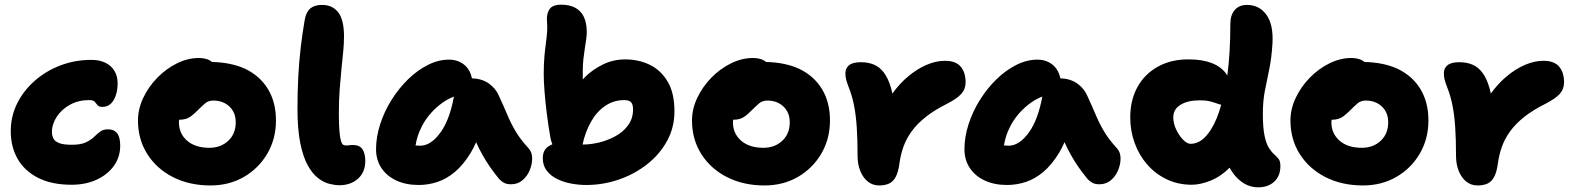

<svg xmlns="http://www.w3.org/2000/svg" viewBox="-20 -781 6723 821"><path d="M286 9Q201 9 143 -20.5Q85 -50 55.5 -101.5Q26 -153 26 -220Q26 -284 53.5 -339Q81 -394 129 -436Q177 -478 239 -501.5Q301 -525 371 -525Q405 -525 430 -513Q455 -501 469 -478.5Q483 -456 483 -424Q483 -382 466 -353Q449 -324 418 -324Q403 -324 397 -331.5Q391 -339 385 -346Q379 -353 361 -353Q315 -353 279 -333Q243 -313 222.5 -281.5Q202 -250 202 -216Q202 -202 208 -189.5Q214 -177 232 -169.5Q250 -162 287 -162Q325 -162 346.5 -172Q368 -182 381.5 -195Q395 -208 408 -218Q421 -228 441 -228Q468 -228 481 -211Q494 -194 494 -158Q494 -110 467.5 -72.5Q441 -35 394 -13Q347 9 286 9Z M880 12Q790 12 720 -23.5Q650 -59 610 -122Q570 -185 570 -266Q570 -315 592.5 -362.5Q615 -410 652.5 -448.5Q690 -487 736.5 -510Q783 -533 830 -533Q850 -533 868 -527Q878 -523 887 -516Q970 -514 1030 -486Q1093 -455 1126.5 -399Q1160 -343 1160 -266Q1160 -187 1123 -124Q1086 -61 1023 -24.5Q960 12 880 12ZM746 -269Q745 -264 745 -259Q745 -210 780 -179.5Q815 -149 875 -149Q924 -149 956 -179Q988 -209 988 -258Q988 -300 961 -325.5Q934 -351 892 -351Q871 -351 857 -339Q843 -327 823 -307Q809 -293 797.5 -284.5Q786 -276 774 -272.5Q762 -269 746 -269Q746 -269 746 -269Z M1431 11Q1412 11 1388 5Q1364 -1 1340 -19.5Q1316 -38 1296 -74Q1276 -110 1264 -169Q1252 -228 1252 -317Q1252 -390 1255.5 -454.5Q1259 -519 1266 -579Q1273 -639 1283 -696Q1289 -730 1307 -745Q1325 -760 1357 -760Q1402 -760 1426.5 -728Q1451 -696 1451 -625Q1451 -594 1447.5 -559.5Q1444 -525 1440 -485.5Q1436 -446 1432.5 -399.5Q1429 -353 1429 -297Q1429 -247 1431.5 -219Q1434 -191 1438 -178Q1442 -165 1447.5 -162Q1453 -159 1459 -159Q1465 -159 1470 -159.5Q1475 -160 1479 -160.5Q1483 -161 1487 -161Q1519 -161 1530.5 -142Q1542 -123 1542 -94Q1542 -45 1511 -17Q1480 11 1431 11Z M1770 10Q1716 10 1675 -9Q1634 -28 1611 -62.5Q1588 -97 1588 -143Q1588 -195 1605.5 -249.5Q1623 -304 1654 -353.5Q1685 -403 1725 -442Q1765 -481 1810 -503.5Q1855 -526 1900 -526Q1942 -526 1971 -499Q1992 -478 1998 -446Q2039 -445 2069 -425Q2100 -403 2113 -372Q2133 -329 2148.5 -292Q2164 -255 2184.5 -220Q2205 -185 2240 -147Q2255 -131 2255.5 -105.5Q2256 -80 2245.5 -54Q2235 -28 2214.5 -10.5Q2194 7 2165 7Q2146 7 2134 0Q2122 -7 2114 -16Q2092 -43 2075 -67.5Q2058 -92 2043 -119Q2029 -143 2016 -173Q2005 -148 1993 -128Q1962 -77 1926 -46.5Q1890 -16 1850.5 -3Q1811 10 1770 10ZM1921 -368Q1887 -355 1858 -331Q1810 -292 1783 -239Q1763 -200 1757 -159Q1767 -158 1777 -158Q1824 -158 1866 -218Q1903 -271 1921 -368Z M2487 10Q2455 10 2422.5 4Q2390 -2 2362.5 -15.5Q2335 -29 2318 -51Q2301 -73 2301 -105Q2301 -139 2325 -155Q2332 -160 2342 -164Q2337 -176 2334 -190Q2325 -241 2318.5 -292.5Q2312 -344 2308.5 -388.5Q2305 -433 2305 -464Q2305 -508 2308 -540.5Q2311 -573 2314.5 -598.5Q2318 -624 2319.5 -645.5Q2321 -667 2319 -690Q2316 -720 2329 -740.5Q2342 -761 2380 -761Q2414 -761 2438.5 -748.5Q2463 -736 2476 -710Q2489 -684 2489 -643Q2489 -630 2486.5 -612Q2484 -594 2480.5 -572.5Q2477 -551 2474.5 -527.5Q2472 -504 2472 -480Q2472 -459 2472 -441Q2476 -446 2481 -451Q2513 -483 2557.5 -505Q2602 -527 2653 -527Q2711 -527 2758.5 -504Q2806 -481 2835 -432Q2864 -383 2864 -305Q2864 -236 2832.5 -178.5Q2801 -121 2747 -78.5Q2693 -36 2625.5 -13Q2558 10 2487 10ZM2471 -163Q2473 -163 2475 -163Q2505 -163 2541 -171.5Q2577 -180 2610.5 -198Q2644 -216 2665.5 -245Q2687 -274 2687 -314Q2687 -327 2683.5 -335.5Q2680 -344 2672 -348.5Q2664 -353 2650 -353Q2604 -353 2567.5 -328Q2531 -303 2507 -260Q2483 -218 2471 -163Z M3249 12Q3159 12 3089 -23.5Q3019 -59 2979 -122Q2939 -185 2939 -266Q2939 -315 2961.5 -362.5Q2984 -410 3021.5 -448.5Q3059 -487 3105.5 -510Q3152 -533 3199 -533Q3219 -533 3237 -527Q3247 -523 3256 -516Q3339 -514 3399 -486Q3462 -455 3495.5 -399Q3529 -343 3529 -266Q3529 -187 3492 -124Q3455 -61 3392 -24.5Q3329 12 3249 12ZM3115 -269Q3114 -264 3114 -259Q3114 -210 3149 -179.5Q3184 -149 3244 -149Q3293 -149 3325 -179Q3357 -209 3357 -258Q3357 -300 3330 -325.5Q3303 -351 3261 -351Q3240 -351 3226 -339Q3212 -327 3192 -307Q3178 -293 3166.5 -284.5Q3155 -276 3143 -272.5Q3131 -269 3115 -269Q3115 -269 3115 -269Z M3739 12Q3712 12 3691.5 -4Q3671 -20 3659 -49Q3647 -78 3647 -115Q3647 -185 3643.5 -237Q3640 -289 3632 -329.5Q3624 -370 3611 -403Q3601 -429 3598 -441.5Q3595 -454 3595 -468Q3595 -489 3610.5 -502Q3626 -515 3661 -515Q3693 -515 3717.5 -504.5Q3742 -494 3760 -470Q3778 -446 3790 -405Q3793 -393 3796 -381Q3826 -423 3863 -454Q3901 -486 3941.5 -503.5Q3982 -521 4021 -521Q4067 -521 4088 -496Q4109 -471 4109 -429Q4109 -400 4090.5 -379.5Q4072 -359 4029 -337Q3975 -310 3938 -280.5Q3901 -251 3878 -219Q3855 -187 3843 -153Q3831 -119 3826 -82Q3821 -44 3809.5 -23.5Q3798 -3 3780.5 4.5Q3763 12 3739 12Z M4286 10Q4232 10 4191 -9Q4150 -28 4127 -62.5Q4104 -97 4104 -143Q4104 -195 4121.5 -249.5Q4139 -304 4170 -353.5Q4201 -403 4241 -442Q4281 -481 4326 -503.5Q4371 -526 4416 -526Q4458 -526 4487 -499Q4508 -478 4514 -446Q4555 -445 4585 -425Q4616 -403 4629 -372Q4649 -329 4664.5 -292Q4680 -255 4700.5 -220Q4721 -185 4756 -147Q4771 -131 4771.5 -105.5Q4772 -80 4761.5 -54Q4751 -28 4730.5 -10.5Q4710 7 4681 7Q4662 7 4650 0Q4638 -7 4630 -16Q4608 -43 4591 -67.5Q4574 -92 4559 -119Q4545 -143 4532 -173Q4521 -148 4509 -128Q4478 -77 4442 -46.5Q4406 -16 4366.5 -3Q4327 10 4286 10ZM4437 -368Q4403 -355 4374 -331Q4326 -292 4299 -239Q4279 -200 4273 -159Q4283 -158 4293 -158Q4340 -158 4382 -218Q4419 -271 4437 -368Z M5076 9Q5018 9 4969.5 -14Q4921 -37 4886 -77Q4851 -117 4832 -169Q4813 -221 4813 -279Q4813 -354 4844.5 -410Q4876 -466 4933 -497Q4990 -528 5065 -527Q5121 -527 5161 -511.5Q5201 -496 5223 -466Q5226 -462 5228 -458Q5241 -554 5241 -678Q5241 -717 5260 -738.5Q5279 -760 5312 -760Q5365 -760 5395.5 -717.5Q5426 -675 5421 -593Q5417 -530 5407 -483Q5397 -436 5388.5 -392Q5380 -348 5380 -294Q5380 -234 5387.5 -199.5Q5395 -165 5406.5 -147.5Q5418 -130 5429 -120.5Q5440 -111 5447.5 -101Q5455 -91 5455 -71Q5455 -29 5429 -4.5Q5403 20 5360 20Q5329 20 5302.5 5Q5276 -10 5256 -36Q5246 -49 5238 -64Q5201 -27 5160 -10Q5114 9 5076 9ZM5202 -333Q5196 -334 5191 -336Q5182 -339 5172 -342.5Q5162 -346 5147.5 -349Q5133 -352 5110 -352Q5059 -352 5028 -333Q4997 -314 4997 -279Q4997 -254 5009 -228Q5021 -202 5038.5 -184Q5056 -166 5071 -166Q5120 -166 5158 -227Q5184 -268 5202 -333Z M5808 12Q5718 12 5648 -23.5Q5578 -59 5538 -122Q5498 -185 5498 -266Q5498 -315 5520.5 -362.5Q5543 -410 5580.5 -448.5Q5618 -487 5664.5 -510Q5711 -533 5758 -533Q5778 -533 5796 -527Q5806 -523 5815 -516Q5898 -514 5958 -486Q6021 -455 6054.5 -399Q6088 -343 6088 -266Q6088 -187 6051 -124Q6014 -61 5951 -24.5Q5888 12 5808 12ZM5674 -269Q5673 -264 5673 -259Q5673 -210 5708 -179.5Q5743 -149 5803 -149Q5852 -149 5884 -179Q5916 -209 5916 -258Q5916 -300 5889 -325.5Q5862 -351 5820 -351Q5799 -351 5785 -339Q5771 -327 5751 -307Q5737 -293 5725.5 -284.5Q5714 -276 5702 -272.5Q5690 -269 5674 -269Q5674 -269 5674 -269Z M6298 12Q6271 12 6250.5 -4Q6230 -20 6218 -49Q6206 -78 6206 -115Q6206 -185 6202.5 -237Q6199 -289 6191 -329.5Q6183 -370 6170 -403Q6160 -429 6157 -441.5Q6154 -454 6154 -468Q6154 -489 6169.5 -502Q6185 -515 6220 -515Q6252 -515 6276.5 -504.5Q6301 -494 6319 -470Q6337 -446 6349 -405Q6352 -393 6355 -381Q6385 -423 6422 -454Q6460 -486 6500.5 -503.5Q6541 -521 6580 -521Q6626 -521 6647 -496Q6668 -471 6668 -429Q6668 -400 6649.5 -379.5Q6631 -359 6588 -337Q6534 -310 6497 -280.5Q6460 -251 6437 -219Q6414 -187 6402 -153Q6390 -119 6385 -82Q6380 -44 6368.5 -23.5Q6357 -3 6339.5 4.5Q6322 12 6298 12Z"/></svg>

Font: Shantell Sans Light ExtraBold
Style: Regular
Weight: 800
Version: Version 1.011;[c5ecc13dd]